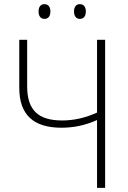

<svg xmlns="http://www.w3.org/2000/svg" viewBox="-20 -906 619 926"><path d="M166 -851C166 -830 175 -815 194 -815C214 -815 223 -829 223 -851C223 -871 214 -886 194 -886C175 -886 166 -871 166 -851ZM337 -851C337 -830 346 -815 365 -815C385 -815 394 -830 394 -851C394 -871 385 -886 365 -886C346 -886 337 -871 337 -851ZM448 0H487V-714H448V-363C393 -338 337 -325 280 -325C164 -325 111 -375 111 -490V-714H73V-482C73 -353 141 -290 276 -290C334 -290 390 -301 448 -327Z"/></svg>

Font: Noto Sans SemiCondensed ExtraLight
Style: Regular
Weight: 200
Width: 4
Designer: Monotype Design Team
Foundry: Monotype Imaging Inc.
Version: Version 2.013